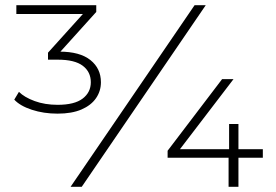

<svg xmlns="http://www.w3.org/2000/svg" viewBox="-20 -720 1065 740"><path d="M202 -282Q148 -282 102.5 -297Q57 -312 35 -336L53 -366Q74 -345 113.5 -330.5Q153 -316 202 -316Q267 -316 298.5 -340Q330 -364 330 -403Q330 -443 299 -466.5Q268 -490 203 -490H165V-517L313 -681L318 -666H43V-700H351V-674L203 -510L188 -521H209Q288 -521 328.5 -488.5Q369 -456 369 -403Q369 -369 350 -341.5Q331 -314 294 -298Q257 -282 202 -282ZM252 0 730 -700H773L295 0ZM626 -112V-139L836 -415H880L669 -139L649 -145H993V-112ZM861 0V-112L863 -145V-242H899V0Z"/></svg>

Font: Montserrat Thin Light
Style: Regular
Weight: 300
Version: Version 9.000